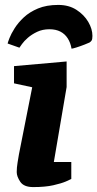

<svg xmlns="http://www.w3.org/2000/svg" viewBox="-20 -754 396 781"><path d="M217 -734Q260 -734 291 -714Q322 -694 339 -665Q356 -636 356 -608Q356 -594 352.5 -589Q349 -584 344 -581Q340 -579 323.5 -572.5Q307 -566 291 -561Q275 -556 271 -556Q267 -580 255.5 -598Q244 -616 225.5 -625.5Q207 -635 181 -635Q153 -635 131 -624.5Q109 -614 93.5 -600.5Q78 -587 69.5 -575Q61 -563 59 -560L11 -577Q12 -582 18.5 -599Q25 -616 39.5 -639Q54 -662 77 -683.5Q100 -705 134.5 -719.5Q169 -734 217 -734ZM115 7Q77 7 62.5 -14.5Q48 -36 48 -54Q48 -72 51.5 -93Q55 -114 57 -126L111 -399L37 -415V-485L251 -504V-400L199 -95H270V-26Q267 -24 248.5 -16Q230 -8 197 -0.5Q164 7 115 7Z"/></svg>

Font: Faustina Light ExtraBold
Style: Italic
Weight: 800
Italic angle: -8°
Version: Version 1.200